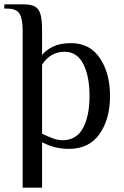

<svg xmlns="http://www.w3.org/2000/svg" viewBox="-33 -680 576 890"><path d="M72 -540Q72 -591 58 -615.5Q44 -640 2 -640H-13V-660H72Q109 -660 127.5 -650.5Q146 -641 154 -616Q162 -591 162 -540V-425Q180 -448 213 -464Q246 -480 297 -480Q383 -480 430 -410.5Q477 -341 477 -235Q477 -128 428.5 -59Q380 10 287 10Q249 10 220 2Q191 -6 162 -20V190H72ZM382 -235Q382 -327 353 -383.5Q324 -440 267 -440Q200 -440 162 -380V-60Q192 -46 214 -38Q236 -30 257 -30Q321 -30 351.5 -86Q382 -142 382 -235Z"/></svg>

Font: El Messiri
Style: Regular
Weight: 400
Designer: Mohamed Gaber
Foundry: Kief Type Foundry
Version: Version 2.006